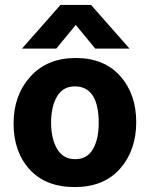

<svg xmlns="http://www.w3.org/2000/svg" viewBox="-20 -750 607 778"><path d="M208 -553H69L225 -730H349L505 -553H366L287 -649ZM380 -251Q380 -400 283 -400Q235 -400 211 -359Q187 -318 187 -253Q187 -188 211.5 -146.5Q236 -105 284.5 -105Q333 -105 356.5 -145.5Q380 -186 380 -251ZM286.5 -515Q402 -515 467 -442Q532 -369 532 -255Q532 -141 466.5 -66.5Q401 8 283 8Q165 8 100 -63.5Q35 -135 35 -249.5Q35 -364 103 -439.5Q171 -515 286.5 -515Z"/></svg>

Font: Hind Colombo
Style: Bold
Weight: 700
Designer: Jyotish Sonowal, Aditi Pimprikar
Foundry: Indian Type Foundry
Version: Version 1.000;PS 1.0;hotconv 1.0.86;makeotf.lib2.5.63406; tt